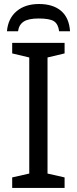

<svg xmlns="http://www.w3.org/2000/svg" viewBox="-20 -925 379 945"><path d="M297.9 0H40V-51.8L124 -70.8V-642.1L40 -662.1V-713.9H297.9V-662.1L213.9 -642.1V-70.8L297.9 -51.8ZM171.9 -905.3Q240.7 -905.3 280.5 -871.6Q320.3 -837.9 324.7 -771H271Q266.6 -806.6 245.8 -820.3Q225.1 -834 169.9 -834Q119.6 -834 96.2 -818.4Q72.8 -802.7 68.8 -771H14.2Q19.5 -834 61.5 -869.6Q103.5 -905.3 171.9 -905.3Z"/></svg>

Font: NotoSans
Style: Regular
Weight: 400
Designer: Monotype Design team
Foundry: Monotype Imaging Inc.
Version: Version 1.04; ttfautohint (v1.4.1)